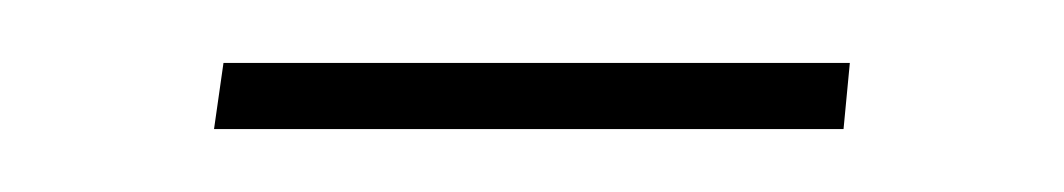

<svg xmlns="http://www.w3.org/2000/svg" viewBox="-20 -284 338 61"><path d="M48 -243 51 -264H250L248 -243Z"/></svg>

Font: Alumni Sans Thin Thin
Style: Italic
Weight: 250
Italic angle: -8°
Version: Version 1.016